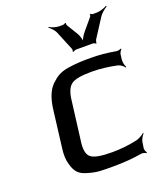

<svg xmlns="http://www.w3.org/2000/svg" viewBox="-131 -784 756 882"><g transform="rotate(-20 246.5 -342.5)"><path d="M430 -20 434 -46C435 -60 446 -78 453 -85L451 -88C443 -80 423 -69 410 -66C368 -57 328 -53 289 -53C236 -53 202 -59 187 -71C171 -82 165 -106 169 -141L194 -339C198 -378 209 -403 226 -415C242 -427 275 -433 325 -433C365 -433 407 -428 449 -419C461 -416 475 -405 480 -397L483 -399C478 -407 473 -426 475 -439L478 -463C479 -470 486 -481 490 -484L488 -487C483 -484 470 -481 463 -483C424 -490 384 -494 344 -494C293 -494 275 -493 231 -487C190 -480 170 -466 145 -442C119 -416 106 -376 100 -326L78 -148C74 -118 75 -93 81 -73C92 -32 107 -13 149 -2C193 11 213 10 272 10C324 10 370 6 411 -1C418 -2 431 1 434 5L438 1C433 -2 430 -13 430 -20ZM293 -553H376C380 -553 387 -549 389 -547L392 -549C391 -551 393 -560 395 -564L453 -654C462 -669 482 -685 493 -691L491 -695C480 -688 457 -680 440 -680H421C418 -680 413 -683 412 -685L408 -683C409 -681 407 -674 405 -672L358 -616C347 -603 335 -582 334 -570H338C339 -582 333 -603 326 -616L292 -672C290 -674 290 -681 291 -683L287 -685C286 -683 279 -680 276 -680H257C240 -680 219 -688 210 -694L208 -691C217 -685 233 -669 239 -654L276 -564C278 -560 278 -551 275 -549L279 -547C280 -549 289 -553 293 -553Z"/></g></svg>

Font: Gamestation Storm Oblique 
Style: Italic
Weight: 400
Designer: Jonas Hecksher
Foundry: Jonas Hecksher, Playtypeª, e-types AS
Version: Version 1.003